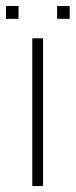

<svg xmlns="http://www.w3.org/2000/svg" viewBox="-28 -622 253 642"><path d="M116 0H80V-494H116ZM205 -602V-559H163V-602ZM34 -602V-559H-8V-602Z"/></svg>

Font: Blinker ExtraLight
Style: Regular
Weight: 200
Designer: Juergen Huber
Foundry: supertype
Version: Version 1.017;hotconv 1.0.117;makeotfexe 2.5.65602